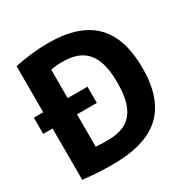

<svg xmlns="http://www.w3.org/2000/svg" viewBox="-170 -899 1034 1057"><g transform="rotate(-30 347.0 -370.5)"><path d="M656 -370Q656 -239 611.2 -155.2Q566.5 -71.5 476.8 -31.8Q387 8 249.5 8Q153.5 8 60.5 -3V-329.5H1V-432.5H60.5V-725.5Q170.5 -749 275.5 -749Q466.5 -749 561.2 -656.2Q656 -563.5 656 -370ZM496 -370.5Q496 -461 472.8 -516Q449.5 -571 404.2 -595.8Q359 -620.5 290.5 -620.5Q252 -620.5 216 -613.5V-432.5H342V-329.5H216V-124Q248 -121 290 -121Q359.5 -121 404.8 -145.2Q450 -169.5 473 -224.5Q496 -279.5 496 -370.5Z"/></g></svg>

Font: Encode Sans Semi Condensed
Style: Bold
Weight: 700
Width: 4
Designer: Multiple Designers
Foundry: Impallari Type
Version: Version 2.000